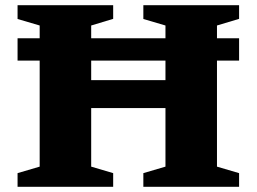

<svg xmlns="http://www.w3.org/2000/svg" viewBox="-20 -718 986 738"><path d="M330.5 -77.5 415 -52.5V0H47.5V-52.5L132.5 -77.5V-620L47.5 -645V-698H415V-645.5L330.5 -620ZM814 -77.5 899 -52.5V0H531V-52.5L616 -77.5V-620L531 -645V-698H899V-645.5L814 -620ZM47.5 -485V-571H899V-485ZM225.5 -302.5V-410H721.5V-302.5Z"/></svg>

Font: Newsreader 9pt
Style: Bold
Weight: 700
Designer: Hugues Gentile
Foundry: Production Type
Version: Version 1.003